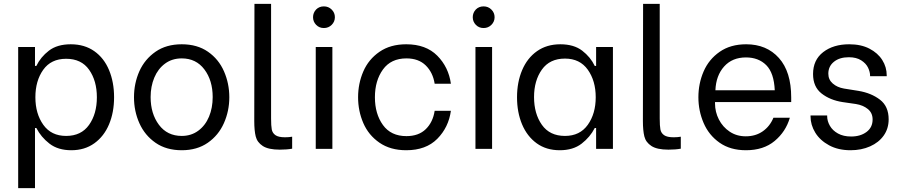

<svg xmlns="http://www.w3.org/2000/svg" viewBox="-20 -770 4660 993"><path d="M74 -527H161V-429H168Q190 -475 233 -508Q276 -541 346 -541Q417 -541 467.5 -505.5Q518 -470 544 -407.5Q570 -345 570 -267Q570 -189 544 -127Q518 -65 468 -29Q418 7 349 7Q280 7 236 -27Q192 -61 168 -108H161V203H74ZM163 -267Q163 -182 204 -124.5Q245 -67 322 -67Q400 -67 440.5 -124Q481 -181 481 -267Q481 -352 441 -409Q401 -466 322 -466Q244 -466 203.5 -409Q163 -352 163 -267Z M701 -402Q729 -464 784.5 -502.5Q840 -541 920 -541Q1000 -541 1055.5 -502.5Q1111 -464 1138.5 -401Q1166 -338 1166 -267Q1166 -196 1138 -133Q1110 -70 1054.5 -31.5Q999 7 920 7Q840 7 784.5 -31.5Q729 -70 701 -132.5Q673 -195 673 -267Q673 -339 701 -402ZM759 -268Q759 -182 802 -124.5Q845 -67 920 -67Q969 -67 1005.5 -94Q1042 -121 1061 -166.5Q1080 -212 1080 -268Q1080 -354 1037 -411Q994 -468 920 -468Q870 -468 833.5 -441Q797 -414 778 -368.5Q759 -323 759 -268Z M1295 -144 1296 -750H1382V-157Q1382 -119 1385.5 -100.5Q1389 -82 1404.5 -71Q1420 -60 1454 -60Q1475 -60 1491 -63V-1Q1464 4 1427 4Q1368 4 1339 -15Q1310 -34 1302.5 -64.5Q1295 -95 1295 -144Z M1613 -527H1699V0H1613ZM1615 -721Q1631 -737 1655 -737Q1679 -737 1695.5 -720.5Q1712 -704 1712 -681Q1712 -658 1695.5 -641.5Q1679 -625 1655 -625Q1631 -625 1615 -641.5Q1599 -658 1599 -681Q1599 -704 1615 -721Z M1832 -267Q1832 -338 1859 -400.5Q1886 -463 1942.5 -502Q1999 -541 2081 -541Q2183 -541 2241.5 -482Q2300 -423 2312 -337H2228Q2219 -395 2182 -431.5Q2145 -468 2082 -468Q2002 -468 1960.5 -410.5Q1919 -353 1919 -267Q1919 -181 1960.5 -123.5Q2002 -66 2082 -66Q2145 -66 2182 -102Q2219 -138 2228 -197H2312Q2300 -111 2241.5 -52Q2183 7 2081 7Q1999 7 1942.5 -32Q1886 -71 1859 -133.5Q1832 -196 1832 -267Z M2439 -527H2525V0H2439ZM2441 -721Q2457 -737 2481 -737Q2505 -737 2521.5 -720.5Q2538 -704 2538 -681Q2538 -658 2521.5 -641.5Q2505 -625 2481 -625Q2457 -625 2441 -641.5Q2425 -658 2425 -681Q2425 -704 2441 -721Z M2654 -267Q2654 -345 2680.5 -407.5Q2707 -470 2757.5 -505.5Q2808 -541 2878 -541Q2948 -541 2991 -508Q3034 -475 3056 -429H3063V-527H3150V0H3063V-108H3056Q3032 -61 2988 -27Q2944 7 2875 7Q2805 7 2755.5 -29Q2706 -65 2680 -127Q2654 -189 2654 -267ZM2742 -268Q2742 -182 2782.5 -124.5Q2823 -67 2902 -67Q2979 -67 3020 -124.5Q3061 -182 3061 -267Q3061 -352 3020 -409.5Q2979 -467 2902 -467Q2823 -467 2782.5 -410Q2742 -353 2742 -268Z M3305 -144 3306 -750H3392V-157Q3392 -119 3395.5 -100.5Q3399 -82 3414.5 -71Q3430 -60 3464 -60Q3485 -60 3501 -63V-1Q3474 4 3437 4Q3378 4 3349 -15Q3320 -34 3312.5 -64.5Q3305 -95 3305 -144Z M3592 -267Q3592 -338 3619 -400.5Q3646 -463 3702 -502Q3758 -541 3839 -541Q3945 -541 4008.5 -470Q4072 -399 4072 -266V-242H3678V-235Q3678 -191 3698 -152Q3718 -113 3754 -89Q3790 -65 3837 -65Q3888 -65 3925 -91Q3962 -117 3980 -161H4065Q4044 -89 3986.5 -41Q3929 7 3838 7Q3757 7 3701.5 -32Q3646 -71 3619 -134Q3592 -197 3592 -267ZM3987 -303Q3983 -393 3943 -433Q3903 -473 3838 -473Q3767 -473 3725 -426Q3683 -379 3680 -303Z M4258 -173V-169Q4258 -144 4272 -119.5Q4286 -95 4314 -79.5Q4342 -64 4382 -64Q4430 -64 4461.5 -87.5Q4493 -111 4493 -152Q4493 -186 4468.5 -206Q4444 -226 4407 -232L4338 -242Q4273 -252 4229 -286.5Q4185 -321 4185 -387Q4185 -460 4237.5 -500.5Q4290 -541 4372 -541Q4433 -541 4476.5 -518.5Q4520 -496 4543 -459.5Q4566 -423 4566 -380V-376H4480V-378Q4480 -398 4469.5 -420Q4459 -442 4434 -458Q4409 -474 4370 -474Q4322 -474 4293 -450.5Q4264 -427 4264 -389Q4264 -358 4287 -338Q4310 -318 4345 -312L4420 -300Q4486 -289 4531 -254.5Q4576 -220 4576 -153Q4576 -105 4550.5 -69Q4525 -33 4480 -13Q4435 7 4379 7Q4315 7 4268 -18.5Q4221 -44 4196.5 -84Q4172 -124 4172 -168V-173Z"/></svg>

Font: Lopes Sans
Style: Regular
Weight: 400
Designer: Gabriel Lam, Diego Maldonado
Foundry: TypeRant, Foresti Design
Version: Version 4.000